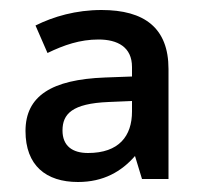

<svg xmlns="http://www.w3.org/2000/svg" viewBox="-20 -742 404 384"><path d="M183 -722C132 -722 87 -709 51 -691L75 -636C108 -652 140 -663 177 -663C215 -663 244 -648 244 -608V-589L190 -587C83 -583 31 -550 31 -480C31 -411 72 -378 136 -378C187 -378 223 -399 250 -430L264 -384H317V-604C317 -686 269 -722 183 -722ZM197 -538 244 -540V-519C244 -470 218 -436 156 -436C125 -436 105 -450 105 -481C105 -514 124 -535 197 -538Z"/></svg>

Font: Noto Sans Lao UI Med
Style: Regular
Weight: 500
Designer: Monotype Design Team
Foundry: Monotype Imaging Inc.
Version: Version 2.000